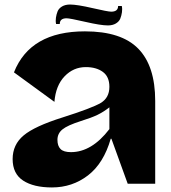

<svg xmlns="http://www.w3.org/2000/svg" viewBox="-20 -803 748 839"><path d="M286.1 -783.2Q316.9 -783.2 384.3 -767.6Q451.7 -752 465.8 -752Q496.1 -752 496.1 -776.9H512.2Q515.1 -764.2 512.9 -749.3Q510.7 -734.4 505.6 -721.7Q500.5 -709 486.3 -700.4Q472.2 -691.9 451.2 -691.9Q420.4 -691.9 352.8 -707.5Q285.2 -723.1 271 -723.1Q241.2 -723.1 241.2 -698.2H225.1Q222.2 -710.9 224.4 -725.8Q226.6 -740.7 231.7 -753.4Q236.8 -766.1 251 -774.7Q265.1 -783.2 286.1 -783.2ZM253.9 -290Q381.8 -330.6 419.9 -353Q458 -375.5 458 -423.8Q458 -467.8 429.4 -488.8Q400.9 -509.8 355 -509.8Q300.8 -509.8 262.2 -469.5Q223.6 -429.2 217.8 -357.9L41 -486.8Q111.8 -666 351.1 -666Q510.3 -666 584.2 -590.3Q658.2 -514.6 658.2 -361.8V0H538.1L466.8 -196.8H463.9Q433.1 -89.4 364.5 -36.6Q295.9 16.1 207 16.1Q127 16.1 81.1 -13.9Q35.2 -43.9 35.2 -107.9Q35.2 -170.9 83.3 -211.2Q131.3 -251.5 253.9 -290ZM231 -191.9Q231 -165.5 244.4 -151.9Q257.8 -138.2 290 -138.2Q380.9 -138.2 458 -238.8V-334Q432.6 -314 405.8 -301Q378.9 -288.1 333 -273.9Q274.9 -255.4 252.9 -237.5Q231 -219.7 231 -191.9Z"/></svg>

Font: Mayenne Sans Regular
Style: Regular
Weight: 600
Width: 6
Designer: Jérémy Landes — Studio Triple
Foundry: Jérémy Landes — Studio Triple
Version: Version 1.001;hotconv 1.0.109;makeotfexe 2.5.65596